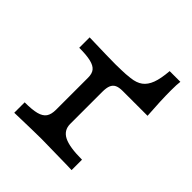

<svg xmlns="http://www.w3.org/2000/svg" viewBox="-156 -644 747 747"><g transform="rotate(45 217.0 -271.0)"><path d="M145.6 -123.4V-299.5Q145.6 -322 135.8 -334.1Q126 -346.3 102.8 -351.9Q79.7 -357.6 38.9 -357.6V-414.8Q151.3 -411.6 183.5 -411.6Q204.9 -411.6 217.4 -412.3Q238.2 -412.5 263.4 -415.6Q293.1 -418.8 310.9 -432.1Q328.7 -445.3 338.6 -471.6Q348.4 -497.8 351.9 -542.1H410.8Q408.4 -526.8 408.4 -492.1Q408.4 -437.5 414 -358.3H277.4Q256.9 -358.3 245.5 -352.7Q234.1 -347.1 228.8 -334.6Q223.5 -322.1 223.5 -299.5V-123.4Q223.5 -88.5 254.2 -72.9Q284.8 -57.3 354.4 -57.3V0L327.1 -0.8Q211.3 -3.2 187 -3.2Q151.1 -3.2 38.9 0V-57.3Q79.6 -57.3 102.8 -63.3Q126 -69.4 135.8 -83.5Q145.6 -97.6 145.6 -123.4Z"/></g></svg>

Font: Playfair Micro SmCond SmLight
Style: Regular
Weight: 360
Width: 4
Designer: Claus Eggers Sørensen
Foundry: Claus Eggers Sørensen
Version: Version 2.100;Glyphs 3.2 (3219)